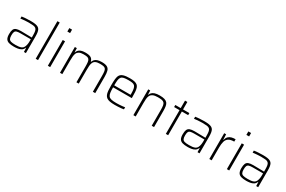

<svg xmlns="http://www.w3.org/2000/svg" viewBox="131 -2012 4904 3288"><g transform="rotate(30 2583.0 -367.5)"><path d="M243 8Q181 8 141 -3.5Q101 -15 82 -46.5Q63 -78 63 -139Q63 -195 76 -227Q89 -259 122 -272Q155 -285 215 -285Q226 -285 250.5 -284.5Q275 -284 306.5 -283.5Q338 -283 370 -282.5Q402 -282 430 -281V-323Q430 -377 423.5 -407.5Q417 -438 399 -453.5Q381 -469 347 -473Q313 -477 259 -477Q236 -477 205.5 -475Q175 -473 146 -470.5Q117 -468 98 -465V-506Q130 -511 176.5 -514.5Q223 -518 276 -518Q326 -518 361.5 -512.5Q397 -507 419.5 -494.5Q442 -482 454 -460.5Q466 -439 471 -406Q476 -373 476 -328V0H437L434 -80H430Q415 -41 384 -22Q353 -3 315.5 2.5Q278 8 243 8ZM249 -32Q283 -32 314.5 -35.5Q346 -39 370 -51Q394 -63 407 -89Q420 -117 425 -145.5Q430 -174 430 -210V-247H227Q180 -247 154 -239.5Q128 -232 118 -209Q108 -186 108 -140Q108 -96 119.5 -72.5Q131 -49 161.5 -40.5Q192 -32 249 -32Z M670 0V-743H716V0Z M906 -675V-743H960V-675ZM910 0V-510H956V0Z M1150 0V-510H1189L1192 -429H1196Q1204 -453 1220.5 -473Q1237 -493 1269.5 -505.5Q1302 -518 1356 -518Q1430 -518 1465 -497.5Q1500 -477 1512 -429H1517Q1525 -453 1542.5 -473Q1560 -493 1593.5 -505.5Q1627 -518 1681 -518Q1753 -518 1788.5 -498Q1824 -478 1835.5 -434.5Q1847 -391 1847 -320V0H1800V-309Q1800 -364 1795.5 -397Q1791 -430 1777.5 -447.5Q1764 -465 1737.5 -470.5Q1711 -476 1668 -476Q1614 -476 1583.5 -461.5Q1553 -447 1540 -419Q1527 -391 1524 -352Q1521 -313 1521 -264V0H1475V-309Q1475 -364 1470.5 -397Q1466 -430 1452 -447.5Q1438 -465 1412 -470.5Q1386 -476 1343 -476Q1288 -476 1258 -460Q1228 -444 1215 -415.5Q1202 -387 1199 -348Q1196 -309 1196 -264V0Z M2235 8Q2177 8 2137.5 0.5Q2098 -7 2074 -24.5Q2050 -42 2037 -72Q2024 -102 2020 -147Q2016 -192 2016 -254Q2016 -328 2021 -378.5Q2026 -429 2046.5 -459.5Q2067 -490 2112 -504Q2157 -518 2236 -518Q2292 -518 2328 -509.5Q2364 -501 2385 -483.5Q2406 -466 2416 -435Q2426 -404 2429 -360Q2432 -316 2432 -256V-239H2062Q2062 -177 2067.5 -136.5Q2073 -96 2090.5 -73Q2108 -50 2144.5 -41.5Q2181 -33 2243 -33Q2269 -33 2299.5 -34.5Q2330 -36 2359.5 -39Q2389 -42 2412 -46V-5Q2392 -1 2362.5 2Q2333 5 2300 6.5Q2267 8 2235 8ZM2386 -258V-296Q2386 -357 2379 -393Q2372 -429 2355 -447.5Q2338 -466 2308 -471.5Q2278 -477 2233 -477Q2175 -477 2141 -470Q2107 -463 2089.5 -442Q2072 -421 2067 -382Q2062 -343 2062 -278H2406Z M2601 0V-510H2640L2643 -429H2647Q2656 -453 2674.5 -473Q2693 -493 2729 -505.5Q2765 -518 2826 -518Q2886 -518 2922.5 -506.5Q2959 -495 2978 -472Q2997 -449 3003.5 -411Q3010 -373 3010 -320V0H2964V-309Q2964 -364 2958.5 -397Q2953 -430 2936.5 -447.5Q2920 -465 2890.5 -470.5Q2861 -476 2813 -476Q2751 -476 2717 -460Q2683 -444 2668 -415.5Q2653 -387 2650 -348Q2647 -309 2647 -264V0Z M3243 0V-469H3136V-510H3243V-658H3289V-510H3414V-469H3289V0Z M3676 8Q3614 8 3574 -3.5Q3534 -15 3515 -46.5Q3496 -78 3496 -139Q3496 -195 3509 -227Q3522 -259 3555 -272Q3588 -285 3648 -285Q3659 -285 3683.5 -284.5Q3708 -284 3739.5 -283.5Q3771 -283 3803 -282.5Q3835 -282 3863 -281V-323Q3863 -377 3856.5 -407.5Q3850 -438 3832 -453.5Q3814 -469 3780 -473Q3746 -477 3692 -477Q3669 -477 3638.5 -475Q3608 -473 3579 -470.5Q3550 -468 3531 -465V-506Q3563 -511 3609.5 -514.5Q3656 -518 3709 -518Q3759 -518 3794.5 -512.5Q3830 -507 3852.5 -494.5Q3875 -482 3887 -460.5Q3899 -439 3904 -406Q3909 -373 3909 -328V0H3870L3867 -80H3863Q3848 -41 3817 -22Q3786 -3 3748.5 2.5Q3711 8 3676 8ZM3682 -32Q3716 -32 3747.5 -35.5Q3779 -39 3803 -51Q3827 -63 3840 -89Q3853 -117 3858 -145.5Q3863 -174 3863 -210V-247H3660Q3613 -247 3587 -239.5Q3561 -232 3551 -209Q3541 -186 3541 -140Q3541 -96 3552.5 -72.5Q3564 -49 3594.5 -40.5Q3625 -32 3682 -32Z M4103 0V-510H4141L4145 -404H4149Q4161 -450 4186.5 -475Q4212 -500 4247 -509Q4282 -518 4324 -518V-471Q4252 -471 4214 -446Q4176 -421 4162.5 -372Q4149 -323 4149 -252V0Z M4446 -675V-743H4500V-675ZM4450 0V-510H4496V0Z M4836 8Q4774 8 4734 -3.5Q4694 -15 4675 -46.5Q4656 -78 4656 -139Q4656 -195 4669 -227Q4682 -259 4715 -272Q4748 -285 4808 -285Q4819 -285 4843.5 -284.5Q4868 -284 4899.5 -283.5Q4931 -283 4963 -282.5Q4995 -282 5023 -281V-323Q5023 -377 5016.5 -407.5Q5010 -438 4992 -453.5Q4974 -469 4940 -473Q4906 -477 4852 -477Q4829 -477 4798.5 -475Q4768 -473 4739 -470.5Q4710 -468 4691 -465V-506Q4723 -511 4769.5 -514.5Q4816 -518 4869 -518Q4919 -518 4954.5 -512.5Q4990 -507 5012.5 -494.5Q5035 -482 5047 -460.5Q5059 -439 5064 -406Q5069 -373 5069 -328V0H5030L5027 -80H5023Q5008 -41 4977 -22Q4946 -3 4908.5 2.5Q4871 8 4836 8ZM4842 -32Q4876 -32 4907.5 -35.5Q4939 -39 4963 -51Q4987 -63 5000 -89Q5013 -117 5018 -145.5Q5023 -174 5023 -210V-247H4820Q4773 -247 4747 -239.5Q4721 -232 4711 -209Q4701 -186 4701 -140Q4701 -96 4712.5 -72.5Q4724 -49 4754.5 -40.5Q4785 -32 4842 -32Z"/></g></svg>

Font: Saira Thin ExtraLight
Style: Regular
Weight: 250
Version: Version 1.101